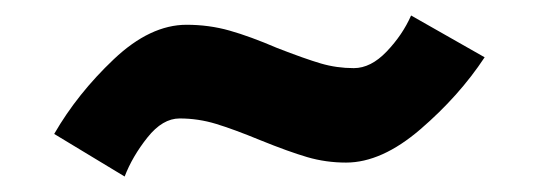

<svg xmlns="http://www.w3.org/2000/svg" viewBox="-20 -783 696 248"><path d="M221 -751Q250 -751 276.5 -743.5Q303 -736 338 -721Q374 -707 394.5 -701Q415 -695 437 -695Q459 -695 479.5 -716.5Q500 -738 511 -763L606 -709Q573 -659 523 -616Q473 -573 427 -573Q401 -573 377 -580Q353 -587 316 -602Q282 -616 259 -623Q236 -630 212 -630Q190 -630 170.5 -605.5Q151 -581 141 -555L50 -610Q80 -662 127 -706.5Q174 -751 221 -751Z"/></svg>

Font: Teachers[wght]
Style: Regular
Weight: 400
Designer: Alfredo Marco Pradil & Chank Diesel
Version: Version 1.000;Glyphs 3.1.2 (3151)